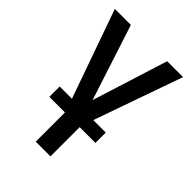

<svg xmlns="http://www.w3.org/2000/svg" viewBox="-211 -633 935 935"><g transform="rotate(45 256.5 -165.5)"><path d="M131.8 -530.3 258.8 -139.6 381.8 -530.3H491.2L330.1 -73.2H416V-2H307.6V199.2H206.1V-2H98.6V-73.2H183.1L21.5 -530.3Z"/></g></svg>

Font: Pretendard Medium
Style: Regular
Weight: 500
Designer: Base glyphs from Inter by Rasmus Andersson; Hangeul glyphs from Noto Sans CJK(Source Han Sans) by Jang Soo-young and Kan
Foundry: Kil Hyung-jin
Version: Version 1.309